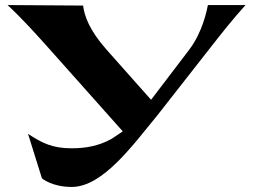

<svg xmlns="http://www.w3.org/2000/svg" viewBox="-20 -528 1002 760"><path d="M601 -69 814 -341C858 -397 901 -452 952 -508H803C799 -488 782 -400 728 -330L578 -133L403 -330C333 -409 314 -465 309 -506L10 -508C71 -451 122 -394 173 -337L466 -8L421 22C372 49 321 59 264 59C188 59 148 39 91 2L146 178C146 178 185 212 264 212C388 212 508 43 601 -69Z"/></svg>

Font: Coconat
Style: Bold
Weight: 900
Width: 8
Designer: Sara Lavazza
Foundry: Collletttivo
Version: Version 1.000;Glyphs 3.2 (3217)